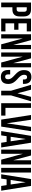

<svg xmlns="http://www.w3.org/2000/svg" viewBox="1855 -2603 756 4506"><g transform="rotate(90 2233.0 -350.0)"><path d="M202 -700Q366 -700 366 -527V-436Q366 -263 202 -263H150V0H40V-700ZM150 -600V-363H202Q256 -363 256 -429V-534Q256 -600 202 -600Z M527 -405H678V-305H527V-100H717V0H417V-700H717V-600H527Z M883 -507V0H784V-700H922L1035 -281V-700H1133V0H1020Z M1310 -507V0H1211V-700H1349L1462 -281V-700H1560V0H1447Z M1787 -708Q1949 -708 1949 -532V-510H1845V-539Q1845 -608 1790 -608Q1735 -608 1735 -539Q1735 -492 1769 -448Q1782 -432 1803 -411L1822 -393L1843 -375Q1894 -327 1916 -290Q1950 -235 1950 -168Q1950 8 1786 8Q1622 8 1622 -168V-211H1726V-161Q1726 -93 1783 -93Q1840 -93 1840 -161Q1840 -208 1806 -252Q1793 -268 1772 -289L1753 -307L1733 -326Q1681 -373 1659 -410Q1625 -465 1625 -532Q1625 -708 1787 -708Z M2109 -232 1970 -700H2085L2169 -381L2253 -700H2358L2219 -232V0H2109Z M2402 -700H2512V-100H2693V0H2402Z M2874 -129 2958 -700H3059L2951 0H2787L2679 -700H2790Z M3441 0H3330L3311 -127H3176L3157 0H3056L3168 -700H3329ZM3190 -222H3296L3243 -576Z M3590 -507V0H3491V-700H3629L3742 -281V-700H3840V0H3727Z M3919 -700H4029V0H3919Z M4455 0H4344L4325 -127H4190L4171 0H4070L4182 -700H4343ZM4204 -222H4310L4257 -576Z"/></g></svg>

Font: Adderley Bold
Style: Regular
Weight: 700
Designer: gorohovskiy
Version: Version 1.003 November 13, 2017